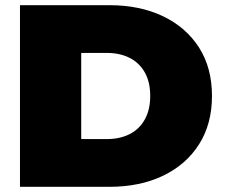

<svg xmlns="http://www.w3.org/2000/svg" viewBox="-20 -720 866 740"><path d="M57 0V-700H402Q519 -700 608 -657.5Q697 -615 747 -537Q797 -459 797 -350Q797 -242 747 -163.5Q697 -85 608 -42.5Q519 0 402 0ZM293 -184H392Q442 -184 479.5 -203Q517 -222 538 -259.5Q559 -297 559 -350Q559 -404 538 -441Q517 -478 479.5 -497Q442 -516 392 -516H293Z"/></svg>

Font: Montserrat Thin Black
Style: Regular
Weight: 900
Version: Version 9.000